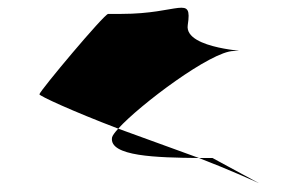

<svg xmlns="http://www.w3.org/2000/svg" viewBox="-20 -514 755 497"><path d="M82 -270C81 -266 168 -226 286 -181C341 -242 527 -382 585 -382C648 -382 456 -384 466 -449C478 -529 445 -478 294 -478H260C250 -478 84 -280 82 -270ZM270 -158C262 -109 386 -106 495 -105C429 -129 354 -156 286 -181C277 -171 271 -163 270 -158ZM495 -105C575 -74 632 -48 650 -40L530 -105ZM650 -40 656 -37Z"/></svg>

Font: Ampere
Style: SCExtIta
Weight: 400
Version: Version 1